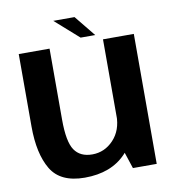

<svg xmlns="http://www.w3.org/2000/svg" viewBox="-81 -785 786 862"><g transform="rotate(-10 312.0 -354.0)"><path d="M456.5 0H565V-592.5H424.5V-97ZM181 -593H40.5V-263Q40.5 -138.5 83.2 -66.8Q126 5 237 5Q357.5 5 425.5 -66.5Q493.5 -138 493.5 -214L425 -246.5Q425 -177.5 384.8 -134.8Q344.5 -92 288 -92Q233 -92 207 -130.2Q181 -168.5 181 -269ZM327 -617.5H393.5L316 -713H219Z"/></g></svg>

Font: Anybody UltraCondensed Thin SemiBold
Style: Regular
Weight: 600
Version: Version 1.111